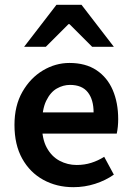

<svg xmlns="http://www.w3.org/2000/svg" viewBox="-20 -764 547 796"><path d="M284 12Q215 12 159.5 -18.5Q104 -49 72 -106.5Q40 -164 40 -246Q40 -326 73 -383.5Q106 -441 158 -472Q210 -503 268 -503Q335 -503 380 -473Q425 -443 447.5 -390.5Q470 -338 470 -270Q470 -254 468.5 -239Q467 -224 464 -210H126V-298H368Q368 -351 344 -381.5Q320 -412 270 -412Q242 -412 215.5 -397Q189 -382 171.5 -346Q154 -310 154 -246Q154 -188 174 -151.5Q194 -115 227 -97.5Q260 -80 298 -80Q330 -80 358.5 -89Q387 -98 412 -114L452 -40Q418 -16 374.5 -2Q331 12 284 12ZM80 -570 214 -744H318L452 -570H362L268 -664H264L170 -570Z"/></svg>

Font: Source Sans 3 ExtraLight SemiBold
Style: Regular
Weight: 600
Version: Version 3.052;hotconv 1.1.0;makeotfexe 2.6.0